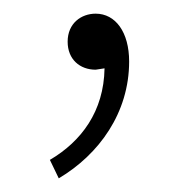

<svg xmlns="http://www.w3.org/2000/svg" viewBox="-20 -95 271 281"><path d="M66 166C125 131 169 70 169 -5C169 -48 149 -75 120 -75C99 -75 79 -61 79 -34C79 -8 97 7 120 7L133 5C132 68 99 112 53 139Z"/></svg>

Font: Noto Sans JP Thin
Style: Regular
Weight: 100
Designer: Ryoko NISHIZUKA 西塚涼子 (kana, bopomofo & ideographs); Paul D. Hunt (Latin, Greek & Cyrillic); Sandoll Communications 산돌커뮤니
Foundry: Adobe
Version: Version 2.004;hotconv 1.0.118;makeotfexe 2.5.65603